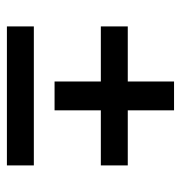

<svg xmlns="http://www.w3.org/2000/svg" viewBox="-4 -585 524 556"><g transform="rotate(90 258.0 -307.0)"><path d="M459 -65H56.5V-143H459ZM299.5 -549V-203H216V-549ZM459 -337H56.5V-415H459Z"/></g></svg>

Font: Anek Devanagari Medium
Style: Regular
Weight: 500
Designer: Kailash Malviya (Devanagari) & Yesha Goshar (Latin)
Foundry: Ek Type
Version: Version 1.003